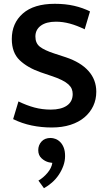

<svg xmlns="http://www.w3.org/2000/svg" viewBox="-20 -660 566 1009"><path d="M268 -640Q324 -640 369.5 -629.5Q415 -619 453 -600L425 -506Q384 -526 347 -536Q310 -546 274 -546Q223 -546 194.5 -525Q166 -504 166 -468Q166 -433 189.5 -414.5Q213 -396 265 -379L326 -359Q404 -333 445 -287Q486 -241 486 -178Q486 -137 470 -103Q454 -69 424 -43.5Q394 -18 350.5 -4Q307 10 252 10Q198 10 147 -0.5Q96 -11 49 -34L77 -127Q120 -106 161 -95Q202 -84 247 -84Q301 -84 331.5 -105Q362 -126 362 -166Q362 -180 357 -192.5Q352 -205 339.5 -216.5Q327 -228 305 -239Q283 -250 250 -261L194 -280Q125 -304 83.5 -343.5Q42 -383 42 -455Q42 -538 100 -589Q158 -640 268 -640ZM237 193Q216 188 198.5 172Q181 156 181 129Q181 103 198 84Q215 65 246 65Q258 65 271.5 70Q285 75 296.5 86.5Q308 98 315 116Q322 134 322 160Q322 186 313 211Q304 236 289 258.5Q274 281 253.5 299Q233 317 211 329L182 289Q208 274 229.5 248.5Q251 223 255 196Z"/></svg>

Font: Mukta Malar SemiBold
Style: Regular
Weight: 600
Designer: Aadarsh Rajan, Girish Dalvi, Yashodeep Gholap
Foundry: Ek Type
Version: Version 2.538;PS 1.000;hotconv 16.6.51;makeotf.lib2.5.65220;